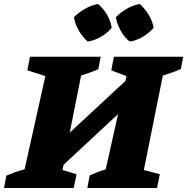

<svg xmlns="http://www.w3.org/2000/svg" viewBox="-55 -941 937 961"><path d="M-35 0 -23 -62Q-1 -71 21.5 -79.5Q44 -88 68 -93L172 -560L82 -589L95 -657H449L437 -595Q418 -586 395.5 -578Q373 -570 351 -563L294 -277L573 -536L578 -560L502 -589L515 -657H862L850 -595Q829 -586 806 -578Q783 -570 760 -563L665 -90L745 -69L731 0H382L394 -63Q413 -71 433.5 -79.5Q454 -88 474 -93L536 -370L263 -116L258 -90L328 -69L314 0ZM436 -921Q463 -898 481 -867Q499 -836 504 -802Q483 -776 450.5 -757Q418 -738 384 -733Q359 -755 340 -787Q321 -819 315 -855Q339 -879 370.5 -897Q402 -915 436 -921ZM645 -921Q671 -897 689.5 -866.5Q708 -836 714 -802Q692 -776 660 -757Q628 -738 594 -733Q568 -754 549.5 -786.5Q531 -819 525 -855Q548 -879 579.5 -897Q611 -915 645 -921Z"/></svg>

Font: Piazzolla ExtraBold
Style: Italic
Weight: 800
Italic angle: -11.3°
Designer: Juan Pablo del Peral
Foundry: Huerta Tipografica
Version: Version 1.330